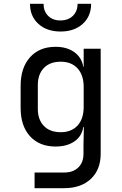

<svg xmlns="http://www.w3.org/2000/svg" viewBox="-20 -805 640 1005"><path d="M161 180V98H316Q363 98 390 71.5Q417 45 417 0V-50L419 -140H416Q408 -91 369 -64.5Q330 -38 271 -38Q186 -38 137 -92Q88 -146 88 -240V-356Q88 -450 137 -505Q186 -560 271 -560Q330 -560 369 -532Q408 -504 416 -455H418V-550H507V0Q507 83 455.5 131.5Q404 180 315 180ZM298 -113Q354 -113 386 -148Q418 -183 418 -245V-350Q418 -412 386 -447Q354 -482 298 -482Q241 -482 209.5 -449Q178 -416 178 -360V-235Q178 -179 209.5 -146Q241 -113 298 -113ZM297 -640Q225 -640 181 -680Q137 -720 137 -785H208Q208 -746 232 -722Q256 -698 296 -698Q337 -698 361.5 -722Q386 -746 386 -785H457Q457 -720 413 -680Q369 -640 297 -640Z"/></svg>

Font: JetBrainsMono NFM
Style: Regular
Weight: 400
Monospace: yes
Designer: Philipp Nurullin, Konstantin Bulenkov
Foundry: JetBrains
Version: Version 2.304; ttfautohint (v1.8.4.7-5d5b);Nerd Fonts 3.3.0